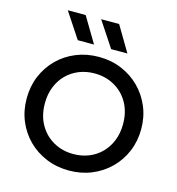

<svg xmlns="http://www.w3.org/2000/svg" viewBox="-135 -1060 1101 1192"><g transform="rotate(15 416.0 -464.0)"><path d="M416 15Q337 15 269.8 -12.8Q202.5 -40.5 152.8 -90Q103 -139.5 75.2 -206Q47.5 -272.5 47.5 -350Q47.5 -428 75.2 -494.5Q103 -561 152.8 -610.5Q202.5 -660 269.8 -687.5Q337 -715 416 -715Q494.5 -715 561.5 -687Q628.5 -659 678.5 -609Q728.5 -559 756.2 -492.8Q784 -426.5 784 -350Q784 -272.5 756.2 -206Q728.5 -139.5 678.5 -90Q628.5 -40.5 561.5 -12.8Q494.5 15 416 15ZM416 -91Q469 -91 514.8 -109.2Q560.5 -127.5 594.5 -161.8Q628.5 -196 647.8 -243.8Q667 -291.5 667 -350Q667 -428.5 633.8 -486.8Q600.5 -545 543.5 -577Q486.5 -609 416 -609Q363 -609 317.2 -590.8Q271.5 -572.5 237.2 -538.5Q203 -504.5 183.8 -456.8Q164.5 -409 164.5 -350Q164.5 -271.5 198 -213.2Q231.5 -155 288.2 -123Q345 -91 416 -91ZM579.5 -781H475L367 -944.5H482.5ZM365 -781H260.5L152.5 -944.5H267.5Z"/></g></svg>

Font: Geologica Cursive
Style: Regular
Weight: 400
Designer: Sindre Bremnes, Frode Helland
Foundry: Monokrom Skriftforlag AS
Version: Version 1.010;gftools[0.9.28]